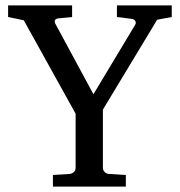

<svg xmlns="http://www.w3.org/2000/svg" viewBox="-20 -691 665 711"><path d="M562 -618 616 -628V-671H413V-628L469 -621C477 -620 487 -611 481 -600L326 -342L185 -603C179 -614 184 -622 197 -623L247 -628V-671H10V-628L68 -616L260 -270V-69C260 -57 250 -48 238 -47L176 -43V0H446V-43L382 -47C371 -48 361 -58 361 -69V-285Z"/></svg>

Font: Veleka
Style: Regular
Weight: 400
Designer: Stefan Peev, Context Ltd, 2016; SIL International, 1997-2014.
Foundry: Stefan Peev, Context Ltd, 2016
Version: Version 1.000